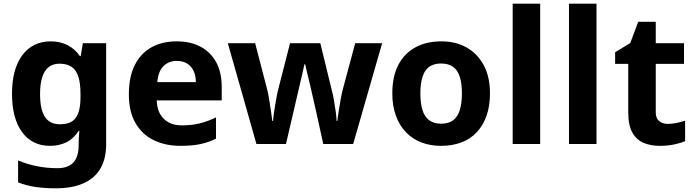

<svg xmlns="http://www.w3.org/2000/svg" viewBox="-20 -780 3763 1040"><path d="M255 -556Q305 -556 345 -536Q385 -516 413 -476H417L429 -546H555V1Q555 79 524.5 132Q494 185 433 212.5Q372 240 282 240Q224 240 174.5 233Q125 226 78 208V89Q128 110 181.5 120.5Q235 131 291 131Q349 131 377.5 100Q406 69 406 7V-4Q406 -21 407.5 -39Q409 -57 410 -71H406Q378 -28 339 -9Q300 10 251 10Q154 10 99.5 -64.5Q45 -139 45 -272Q45 -406 101 -481Q157 -556 255 -556ZM302 -435Q267 -435 243.5 -416.5Q220 -398 208.5 -361.5Q197 -325 197 -270Q197 -188 223 -147.5Q249 -107 304 -107Q333 -107 354 -114.5Q375 -122 388.5 -139.5Q402 -157 409 -185Q416 -213 416 -253V-271Q416 -330 404 -366Q392 -402 367 -418.5Q342 -435 302 -435Z M936 -556Q1012 -556 1066.5 -527Q1121 -498 1151 -443Q1181 -388 1181 -308V-236H829Q831 -173 866.5 -137Q902 -101 965 -101Q1018 -101 1061 -111.5Q1104 -122 1150 -144V-29Q1110 -9 1065.5 0.5Q1021 10 958 10Q876 10 813 -20.5Q750 -51 714 -113Q678 -175 678 -269Q678 -365 710.5 -428.5Q743 -492 801 -524Q859 -556 936 -556ZM937 -450Q894 -450 865.5 -422Q837 -394 832 -335H1041Q1041 -368 1029.5 -394Q1018 -420 995 -435Q972 -450 937 -450Z M1689 -191Q1685 -208 1677.5 -241.5Q1670 -275 1661 -313.5Q1652 -352 1644 -384.5Q1636 -417 1633 -432H1629Q1626 -417 1618.5 -384.5Q1611 -352 1602 -313.5Q1593 -275 1585 -241Q1577 -207 1573 -189L1529 0H1369L1214 -546H1362L1425 -304Q1432 -279 1437.5 -244Q1443 -209 1448 -176.5Q1453 -144 1455 -125H1459Q1460 -139 1463 -162.5Q1466 -186 1470.5 -211Q1475 -236 1478.5 -256.5Q1482 -277 1484 -284L1551 -546H1715L1779 -284Q1783 -270 1788.5 -239Q1794 -208 1798.5 -176Q1803 -144 1803 -125H1807Q1809 -142 1814 -174.5Q1819 -207 1825.5 -243Q1832 -279 1839 -304L1904 -546H2050L1893 0H1731Z M2634 -274Q2634 -205.6 2615.5 -153.1Q2596.9 -100.5 2562.5 -63.7Q2528 -27 2479 -8.5Q2430 10 2368.4 10Q2311.2 10 2262.6 -8.5Q2214 -27 2179 -63.5Q2144 -100 2124.5 -153Q2105 -206 2105 -274.2Q2105 -364.7 2137 -427.3Q2169.1 -489.9 2228.9 -522.9Q2288.7 -556 2371 -556Q2448.4 -556 2507.2 -523Q2566 -490 2600 -427.3Q2634 -364.7 2634 -274ZM2257 -273.8Q2257 -220 2268.5 -183.5Q2280 -147 2305 -128.5Q2330 -110 2370 -110Q2410 -110 2434.5 -128.5Q2459 -147 2470.5 -183.5Q2482 -220 2482 -273.6Q2482 -328 2470.5 -364Q2459 -400 2434 -418Q2409.1 -436 2369.3 -436Q2310 -436 2283.5 -395.5Q2257 -355 2257 -273.8Z M2906 0H2757V-760H2906Z M3211 0H3062V-760H3211Z M3597 -109Q3622 -109 3645 -114Q3668 -119 3691 -126V-15Q3667 -5 3631.5 2.5Q3596 10 3554 10Q3505 10 3466.5 -6Q3428 -22 3405.5 -61.5Q3383 -101 3383 -171V-434H3312V-497L3394 -547L3437 -662H3532V-546H3685V-434H3532V-171Q3532 -140 3550 -124.5Q3568 -109 3597 -109Z"/></svg>

Font: Noto Sans Sinhala
Style: Regular
Weight: 400
Designer: Jelle Bosma - Monotype Design Team
Foundry: Monotype Imaging Inc.
Version: Version 2.006